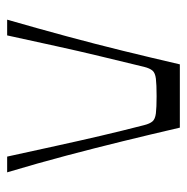

<svg xmlns="http://www.w3.org/2000/svg" viewBox="-13 -510 523 537"><g transform="rotate(-90 248.5 -241.5)"><path d="M160 0Q141 -82 122 -159.5Q103 -237 82 -316.5Q61 -396 35 -483H79Q95 -410 109 -346Q123 -282 137 -222Q151 -162 167 -100Q171 -84 177.5 -76.5Q184 -69 200 -67Q216 -65 248 -65Q281 -65 297 -67Q313 -69 319.5 -76.5Q326 -84 330 -100Q345 -162 359.5 -222Q374 -282 388 -346Q402 -410 418 -483H462Q437 -396 415.5 -316.5Q394 -237 375 -159.5Q356 -82 337 0Z"/></g></svg>

Font: Ojuju ExtraLight
Style: Regular
Weight: 400
Version: Version 1.000